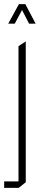

<svg xmlns="http://www.w3.org/2000/svg" viewBox="-39 -704 194 924"><path d="M50 200V-482L84 -504H85V173L51 200ZM-19 200V169H50V200ZM101 -590 53 -683 83 -684 132 -591V-590ZM1 -590V-591L52 -684H82L32 -590Z"/></svg>

Font: Foldit ExtraLight
Style: Regular
Weight: 250
Version: Version 1.003